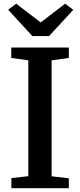

<svg xmlns="http://www.w3.org/2000/svg" viewBox="-20 -994 423 1014"><path d="M129.5 -63.5V-675.5L39.5 -688V-743H343.5V-688L252.5 -675.5V-63L343.5 -52.5V0H40V-53.5ZM151 -803.5 23 -942.5 65.5 -974.5 195 -875.5 324 -974.5 367 -942 239 -803.5Z"/></svg>

Font: Merriweather SemiBold
Style: Regular
Weight: 600
Version: Version 2.100